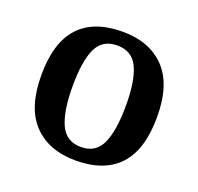

<svg xmlns="http://www.w3.org/2000/svg" viewBox="-103 -660 807 781"><g transform="rotate(20 300.5 -269.0)"><path d="M299 10Q183 10 116.5 -59Q50 -128 50 -270Q50 -410 113.5 -479Q177 -548 302 -548Q418 -548 484.5 -479Q551 -410 551 -270Q551 -128 487 -59Q423 10 299 10ZM301 -49Q365 -49 390.5 -105.5Q416 -162 416 -270Q416 -378 390 -433Q364 -488 300 -488Q236 -488 210.5 -433.5Q185 -379 185 -270Q185 -162 211 -105.5Q237 -49 301 -49Z"/></g></svg>

Font: Noto Naskh Arabic SemiBold
Style: Regular
Weight: 600
Designer: Monotype Design Team, David Williams, Mohamad Dakak and Nizar Qandah
Foundry: Monotype Imaging Inc.
Version: Version 2.016